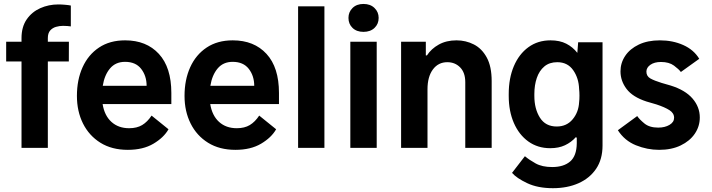

<svg xmlns="http://www.w3.org/2000/svg" viewBox="-20 -760 3662 987"><path d="M225.9 0H90.6V-444.2H11.7V-545.5H90.6V-563.9Q90.6 -621.4 117 -660Q143.5 -698.5 186.8 -717.9Q230.1 -737.2 279.8 -737.2Q296.2 -737.2 315.5 -735.4Q334.9 -733.7 344.1 -731.5V-624.3Q335.6 -625.4 326.5 -626.2Q317.5 -627.1 304 -627.1Q286.2 -627.1 268.1 -622Q250 -616.8 237.9 -603.2Q225.9 -589.5 225.9 -563.9V-545.5H334.2L333.8 -444.2H225.9Z M637.1 10.3Q555 10.3 496.4 -26.1Q437.9 -62.5 406.6 -125.2Q375.4 -187.9 375.4 -267Q375.4 -349.8 404.5 -414.2Q433.6 -478.7 489 -515.6Q544.4 -552.6 623.2 -552.6Q732.6 -552.6 796.7 -483Q860.8 -413.4 860.8 -282V-225.1H507.5Q517 -165.8 552.9 -133.3Q588.8 -100.9 643.8 -100.9Q683.9 -100.9 710.9 -117.2Q737.9 -133.5 759.2 -165.8L846.2 -95.5Q822.1 -52.9 768.8 -21.3Q715.6 10.3 637.1 10.3ZM622.9 -442.1Q574.2 -442.1 545.6 -408.2Q517 -374.3 508.2 -318.9H733.7Q733.7 -370 705.6 -406.1Q677.6 -442.1 622.9 -442.1Z M1190.3 10.3Q1108.3 10.3 1049.7 -26.1Q991.1 -62.5 959.9 -125.2Q928.6 -187.9 928.6 -267Q928.6 -349.8 957.7 -414.2Q986.9 -478.7 1042.3 -515.6Q1097.7 -552.6 1176.5 -552.6Q1285.9 -552.6 1350 -483Q1414.1 -413.4 1414.1 -282V-225.1H1060.7Q1070.3 -165.8 1106.2 -133.3Q1142 -100.9 1197.1 -100.9Q1237.2 -100.9 1264.2 -117.2Q1291.2 -133.5 1312.5 -165.8L1399.5 -95.5Q1375.4 -52.9 1322.1 -21.3Q1268.8 10.3 1190.3 10.3ZM1176.1 -442.1Q1127.5 -442.1 1098.9 -408.2Q1070.3 -374.3 1061.4 -318.9H1286.9Q1286.9 -370 1258.9 -406.1Q1230.8 -442.1 1176.1 -442.1Z M1647.7 -727.3V0H1512.4V-727.3Z M1771.3 -668Q1771.3 -698.2 1792.3 -718.9Q1813.2 -739.7 1848.4 -739.7Q1883.9 -739.7 1905.2 -718.9Q1926.5 -698.2 1926.5 -668Q1926.5 -636.7 1905.2 -616.5Q1883.9 -596.2 1848.4 -596.2Q1813.2 -596.2 1792.3 -616.5Q1771.3 -636.7 1771.3 -668ZM1916.5 -545.5V0H1780.9V-545.5Z M2177.6 -301.1V0H2041.9V-545.5H2169V-475.1H2174.7Q2196.7 -509.2 2235.6 -530.9Q2274.5 -552.6 2326.7 -552.6Q2374.6 -552.6 2415.8 -531.6Q2457 -510.7 2482.2 -464.5Q2507.5 -418.3 2507.5 -343V0H2371.8V-337.4Q2371.8 -386.7 2345.5 -413.5Q2319.2 -440.3 2279.5 -440.3Q2233 -440.3 2205.3 -402.9Q2177.6 -365.4 2177.6 -301.1Z M2595.2 -267V-277Q2595.2 -358 2621.6 -420.1Q2648.1 -482.2 2696.4 -517.4Q2744.7 -552.6 2810 -552.6Q2857.6 -552.6 2891.2 -535.3Q2924.7 -518.1 2947.8 -488.3L2952.1 -542.6H3077.4V-11.7Q3077.4 58.6 3044.6 107.4Q3011.7 156.2 2954.2 181.8Q2896.7 207.4 2822.4 207.4Q2744.7 207.4 2690.2 181.6Q2635.7 155.9 2612.2 128.6L2678.3 43Q2699.9 61.4 2733.5 80.1Q2767 98.7 2818.5 98.7Q2877.5 98.7 2910.9 70.1Q2944.2 41.5 2945 -23.8V-51.8L2940.3 -55Q2916.5 -28.4 2884.2 -13.3Q2851.9 1.8 2808.6 1.8Q2744 1.8 2696 -32.7Q2648.1 -67.1 2621.6 -127.8Q2595.2 -188.6 2595.2 -267ZM2726.9 -277V-267Q2726.9 -200.6 2755.5 -155.2Q2784.1 -109.7 2842 -109.7Q2893.1 -109.7 2923.8 -146.7Q2954.5 -183.6 2957 -234.7Q2958.8 -247.9 2958.8 -268.1Q2958.8 -288.4 2957 -302.2Q2955.3 -358.3 2926.5 -399.3Q2897.7 -440.3 2844.8 -440.3Q2804.3 -440.3 2778.2 -418.3Q2752.1 -396.3 2739.5 -359.2Q2726.9 -322.1 2726.9 -277Z M3169.7 -393.1Q3169.7 -436.8 3194.1 -473Q3218.4 -509.2 3263.8 -530.9Q3309.3 -552.6 3372.2 -552.6Q3438.6 -552.6 3492.5 -528.4Q3546.5 -504.3 3574.6 -457.7L3480.1 -389.9Q3469.8 -404.1 3444.6 -422.8Q3419.4 -441.4 3377.8 -441.4Q3344.1 -441.4 3323.5 -427Q3302.9 -412.6 3302.9 -391.7Q3302.9 -368.3 3323.3 -356.7Q3343.8 -345.2 3381 -333.8L3427.6 -320.3Q3502.8 -296.9 3540.1 -253.4Q3577.4 -209.9 3577.4 -156.2Q3577.4 -110.4 3551.7 -72.6Q3525.9 -34.8 3479 -12.3Q3432.2 10.3 3368.3 10.3Q3307.2 10.3 3248.9 -13.3Q3190.7 -36.9 3156.2 -90.6L3255.7 -163.4Q3266.7 -146.7 3292.6 -125.4Q3318.5 -104 3363.6 -104Q3398.1 -104 3421.7 -118.1Q3445.3 -132.1 3445.3 -154.5Q3445.3 -178.3 3421.7 -193.5Q3398.1 -208.8 3355.1 -223L3302.9 -238.3Q3232.2 -261.4 3201 -302.7Q3169.7 -344.1 3169.7 -393.1Z"/></svg>

Font: Interface
Style: Bold
Weight: 700
Designer: Rasmus Andersson
Foundry: rsms
Version: Version 1.8